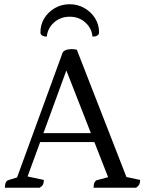

<svg xmlns="http://www.w3.org/2000/svg" viewBox="-20 -887 685 907"><path d="M3 0Q3 -16 7.5 -25Q12 -34 19 -36L78 -54L53 -28L275 -636Q278 -644 285.5 -648Q293 -652 301.5 -653.5Q310 -655 317 -655Q323 -655 329.5 -654.5Q336 -654 343 -652L585 -31L553 -56L642 -37Q642 -24 638 -16Q634 -8 623 0H422Q422 -16 426.5 -25Q431 -34 438 -36L506 -54L497 -34L283 -581L304 -583L101 -28L98 -56L187 -37Q187 -24 183.5 -16Q180 -8 167 0ZM155 -216 166 -258H429L442 -216ZM309 -867Q271 -867 239.5 -849Q208 -831 189.5 -801Q171 -771 171 -734Q171 -724 179.5 -719Q188 -714 201 -714Q205 -754 235.5 -781Q266 -808 309 -808Q353 -808 383 -781Q413 -754 417 -714Q431 -714 439.5 -719Q448 -724 448 -734Q448 -771 429 -801Q410 -831 378.5 -849Q347 -867 309 -867Z"/></svg>

Font: Petrona
Style: Regular
Weight: 400
Designer: Ringo R. Seeber
Foundry: Ringo R. Seeber
Version: Version 2.001; ttfautohint (v1.8.3)